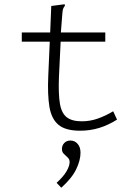

<svg xmlns="http://www.w3.org/2000/svg" viewBox="-20 -604 640 899"><path d="M355 8Q287 8 254 -19.5Q221 -47 211.5 -103.5Q202 -160 206 -248L213 -409H82V-452H215L220 -576L274 -583L283 -584L284 -577Q279 -571 276 -564Q273 -557 272 -541L265 -452H473V-409H264L256 -243Q253 -164 260.5 -119Q268 -74 292.5 -55Q317 -36 363 -36Q402 -36 438.5 -49Q475 -62 510 -83L528 -44Q487 -18 444.5 -5Q402 8 355 8ZM267 275 245 252Q277 223 291.5 198Q306 173 306 155Q306 142 297 133.5Q288 125 279 116.5Q270 108 270 94Q270 77 281 65.5Q292 54 310 54Q330 54 343.5 69.5Q357 85 357 111Q357 146 337 188Q317 230 267 275Z"/></svg>

Font: Inconsolata Expanded Light
Style: Regular
Weight: 300
Width: 7
Monospace: yes
Designer: Raph Levien, Cyreal, Brenton Simpson
Foundry: Raph Levien, Cyreal, Google
Version: Version 3.001; ttfautohint (v1.8.2.53-6de2)